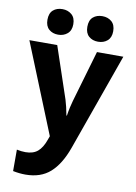

<svg xmlns="http://www.w3.org/2000/svg" viewBox="-106 -834 813 1147"><g transform="rotate(10 300.0 -260.0)"><path d="M131 246Q94 246 55 238V108Q83 114 108 114Q154 114 181.5 91Q209 68 227 17L235 -5L15 -549H184L289 -237Q295 -217 300.5 -194.5Q306 -172 311 -144H314Q318 -171 323.5 -195.5Q329 -220 334 -237L425 -549H585L375 41Q338 144 280.5 195Q223 246 131 246ZM420 -611Q386 -611 364 -630.5Q342 -650 342 -688Q342 -728 364 -747Q386 -766 420 -766Q454 -766 476.5 -746.5Q499 -727 499 -688Q499 -650 476.5 -630.5Q454 -611 420 -611ZM178 -611Q144 -611 122 -630.5Q100 -650 100 -688Q100 -728 122 -747Q144 -766 178 -766Q211 -766 234 -746.5Q257 -727 257 -688Q257 -650 234 -630.5Q211 -611 178 -611Z"/></g></svg>

Font: Noto Sans Mono ExtraBold
Style: Regular
Weight: 800
Designer: Monotype Design Team
Foundry: Monotype Imaging Inc.
Version: Version 2.014